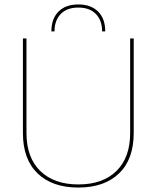

<svg xmlns="http://www.w3.org/2000/svg" viewBox="-20 -833 704 863"><path d="M581 -660V-235Q581 -117 515 -53.5Q449 10 332 10Q215 10 149 -53.5Q83 -117 83 -235V-660H99V-235Q99 -125 161 -64.5Q223 -4 332 -4Q442 -4 503.5 -64.5Q565 -125 565 -235V-660ZM453 -692H439Q439 -741 411 -770Q383 -799 332 -799Q281 -799 253 -770Q225 -741 225 -692H211Q211 -749 243 -781Q275 -813 332 -813Q389 -813 421 -781Q453 -749 453 -692Z"/></svg>

Font: Work Sans Thin
Style: Regular
Weight: 250
Designer: Wei Huang
Foundry: Wei Huang
Version: Version 2.012